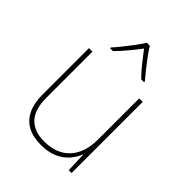

<svg xmlns="http://www.w3.org/2000/svg" viewBox="-218 -881 1008 1008"><g transform="rotate(45 286.5 -376.5)"><path d="M481 -528V0H460L456 -111H454Q443 -81 419 -53Q395 -25 356.5 -7.5Q318 10 262 10Q203 10 163 -12Q123 -34 102.5 -77Q82 -120 82 -182V-528H108V-186Q108 -98 148 -56.5Q188 -15 262 -15Q320 -15 363 -38Q406 -61 430.5 -107.5Q455 -154 455 -226V-528ZM299 -763Q311 -743 331 -715.5Q351 -688 373 -660.5Q395 -633 413 -612V-606H392Q364 -634 336.5 -668.5Q309 -703 288 -731Q267 -703 238.5 -668.5Q210 -634 182 -606H161V-612Q180 -633 202 -660.5Q224 -688 244.5 -715.5Q265 -743 277 -763Z"/></g></svg>

Font: Noto Sans Khmer Thin
Style: Regular
Weight: 250
Version: Version 2.003